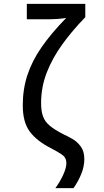

<svg xmlns="http://www.w3.org/2000/svg" viewBox="-20 -780 540 995"><path d="M267 195Q291 162 307.5 126Q324 90 324 65Q324 37 301.5 21.5Q279 6 242 -13Q170 -50 134 -98.5Q98 -147 98 -234Q98 -318 122 -391Q146 -464 195.5 -535.5Q245 -607 323 -687Q283 -680 219 -680H119V-760H422V-691Q355 -622 303.5 -551Q252 -480 222.5 -404.5Q193 -329 193 -246Q193 -204 203 -176.5Q213 -149 238.5 -128Q264 -107 309 -84Q329 -75 354.5 -60.5Q380 -46 398.5 -21Q417 4 417 45Q417 83 401 122Q385 161 361 195Z"/></svg>

Font: Noto Sans Mono ExtraCondensed Medium
Style: Regular
Weight: 500
Width: 2
Designer: Monotype Design Team
Foundry: Monotype Imaging Inc.
Version: Version 2.014